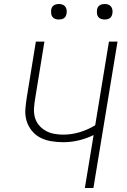

<svg xmlns="http://www.w3.org/2000/svg" viewBox="-20 -944 640 964"><path d="M406 0 450 -266Q413 -248 374.5 -239Q336 -230 298 -230Q267 -230 237 -235Q207 -240 182 -253Q157 -266 139 -288.5Q121 -311 113 -339Q105 -367 107.5 -397.5Q110 -428 115 -458L160 -735H203L157 -452Q153 -428 151 -404Q149 -380 154.5 -357.5Q160 -335 174 -317.5Q188 -300 207.5 -288.5Q227 -277 250 -272.5Q273 -268 297 -268Q338 -268 379 -280Q420 -292 458 -315L527 -735H570L449 0ZM506 -846Q496 -846 487.5 -849Q479 -852 473.5 -859Q468 -866 467 -875.5Q466 -885 467 -895Q468 -901 471 -907Q474 -913 480 -917Q486 -921 492.5 -922.5Q499 -924 505 -924Q515 -924 523.5 -921Q532 -918 537.5 -911Q543 -904 544.5 -894.5Q546 -885 544 -875Q543 -869 540 -863Q537 -857 531.5 -853Q526 -849 519 -847.5Q512 -846 506 -846ZM276 -846Q266 -846 257.5 -849Q249 -852 243.5 -859Q238 -866 237 -875.5Q236 -885 237 -895Q238 -901 241 -907Q244 -913 250 -917Q256 -921 262.5 -922.5Q269 -924 275 -924Q285 -924 293.5 -921Q302 -918 307.5 -911Q313 -904 314.5 -894.5Q316 -885 314 -875Q313 -869 310 -863Q307 -857 301.5 -853Q296 -849 289 -847.5Q282 -846 276 -846Z"/></svg>

Font: Iosevka Extralight Extended
Style: Italic
Weight: 200
Width: 7
Italic angle: -9°
Monospace: yes
Designer: Belleve Invis
Foundry: Belleve Invis
Version: Version 32.5.0; ttfautohint (v1.8.4)